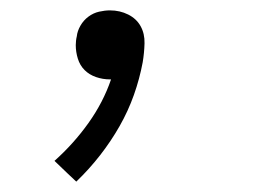

<svg xmlns="http://www.w3.org/2000/svg" viewBox="-20 -145 540 370"><path d="M127 205 110 189 85 165Q122 132 150.5 92Q179 52 194 8Q193 8 192.5 8Q192 8 192 8Q178 8 165 3.5Q152 -1 143 -10Q134 -19 130 -32Q126 -45 126 -58Q126 -62 126.5 -66.5Q127 -71 128 -75Q129 -85 135 -95.5Q141 -106 150.5 -113Q160 -120 171 -122.5Q182 -125 192 -125Q211 -125 227 -117Q243 -109 251 -94.5Q259 -80 258.5 -61.5Q258 -43 255 -25Q249 7 238 38Q227 69 210.5 98Q194 127 173 154Q152 181 127 205Z"/></svg>

Font: iosevka_custom_sans_ss08 Light
Style: Italic
Weight: 300
Italic angle: -10°
Designer: Belleve Invis
Foundry: Belleve Invis
Version: Version 10.3.0; ttfautohint (v1.8.3)